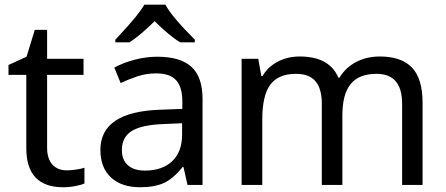

<svg xmlns="http://www.w3.org/2000/svg" viewBox="-20 -786 1897 816"><path d="M264.2 -62Q281.2 -62 304.2 -65.4Q327.1 -68.8 338.9 -73.2V-5.9Q326.7 -0.5 301 4.6Q275.4 9.8 249 9.8Q91.8 9.8 91.8 -155.8V-467.8H16.1V-509.8L92.8 -544.9L127.9 -659.2H180.2V-536.1H335V-467.8H180.2V-158.2Q180.2 -111.8 202.4 -86.9Q224.6 -62 264.2 -62Z M595.7 -61Q669.4 -61 711.7 -100.8Q753.9 -140.6 753.9 -213.9V-262.2L674.8 -258.8Q582.5 -255.4 540.3 -229.5Q498 -203.6 498 -147.9Q498 -106 523.7 -83.5Q549.3 -61 595.7 -61ZM776.9 0 759.8 -76.2H755.9Q715.8 -25.9 676 -8.1Q636.2 9.8 575.7 9.8Q496.6 9.8 451.7 -31.7Q406.7 -73.2 406.7 -148.9Q406.7 -312 664.1 -319.8L754.9 -323.2V-355Q754.9 -416 728.5 -445.1Q702.1 -474.1 644 -474.1Q601.6 -474.1 563.7 -461.4Q525.9 -448.7 492.7 -433.1L465.8 -499Q506.3 -520.5 554.2 -532.7Q602.1 -544.9 648.9 -544.9Q746.1 -544.9 793.5 -502Q840.8 -459 840.8 -365.2V0ZM470.2 -617.2Q531.2 -682.6 556.4 -713.9Q581.5 -745.1 593.3 -766.1H683.1Q708.5 -716.8 808.1 -617.2V-606H746.1Q702.1 -631.8 637.2 -695.8Q573.2 -633.3 530.3 -606H470.2Z M1689 0V-345.2Q1689 -472.2 1580.1 -472.2Q1505.4 -472.2 1470.2 -428.7Q1435.1 -385.3 1435.1 -295.9V0H1347.7V-345.2Q1347.7 -408.7 1321 -440.4Q1294.4 -472.2 1237.8 -472.2Q1163.6 -472.2 1129.2 -426.8Q1094.7 -381.3 1094.7 -277.8V0H1006.8V-536.1H1077.6L1090.8 -462.9H1095.7Q1118.7 -502 1160.4 -523.9Q1202.1 -545.9 1253.9 -545.9Q1379.9 -545.9 1418 -456.1H1422.9Q1448.7 -499 1493.4 -522.5Q1538.1 -545.9 1594.7 -545.9Q1685.5 -545.9 1730.7 -499Q1775.9 -452.1 1775.9 -349.1V0Z"/></svg>

Font: NotoSans
Style: Regular
Weight: 400
Designer: Monotype Design team
Foundry: Monotype Imaging Inc.
Version: Version 1.04; ttfautohint (v1.4.1)